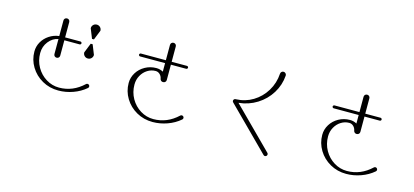

<svg xmlns="http://www.w3.org/2000/svg" viewBox="-68 -1335 4136 1916"><g transform="rotate(15 2000.0 -377.5)"><path d="M219 -360Q219 -413 245 -459Q271 -505 317 -535.5Q363 -566 419 -573V-733Q419 -746 427.5 -754.5Q436 -763 449 -763Q462 -763 470.5 -754.5Q479 -746 479 -733V-575H637Q643 -575 647.5 -570.5Q652 -566 652 -560Q652 -554 647.5 -549.5Q643 -545 637 -545H479V-387Q479 -374 470.5 -365.5Q462 -357 449 -357Q436 -357 427.5 -365.5Q419 -374 419 -387V-542Q360 -531 319.5 -479.5Q279 -428 279 -360Q279 -281 316 -216Q353 -151 415 -113Q477 -75 549 -75Q691 -75 801 -179Q807 -185 816 -185Q825 -185 831.5 -178.5Q838 -172 838 -163Q838 -152 830 -146Q774 -98 700 -71.5Q626 -45 549 -45Q458 -45 382.5 -87.5Q307 -130 263 -202.5Q219 -275 219 -360ZM752 -780Q773 -780 787.5 -765.5Q802 -751 802 -730L762 -630H742L702 -730Q702 -751 716.5 -765.5Q731 -780 752 -780ZM702 -480 742 -580H762L802 -480Q802 -459 787.5 -444.5Q773 -430 752 -430Q731 -430 716.5 -444.5Q702 -459 702 -480Z M1209 -300Q1209 -357 1239.5 -406.5Q1270 -456 1323 -485.5Q1376 -515 1439 -515Q1476 -515 1509 -497V-585H1251Q1245 -585 1240.5 -589.5Q1236 -594 1236 -600Q1236 -606 1240.5 -610.5Q1245 -615 1251 -615H1509V-773Q1509 -786 1517.5 -794.5Q1526 -803 1539 -803Q1552 -803 1560.5 -794.5Q1569 -786 1569 -773V-615H1727Q1733 -615 1737.5 -610.5Q1742 -606 1742 -600Q1742 -594 1737.5 -589.5Q1733 -585 1727 -585H1569V-427Q1569 -414 1560.5 -405.5Q1552 -397 1539 -397H1537H1535Q1525 -397 1517 -404Q1509 -411 1507 -420Q1502 -449 1483 -467Q1464 -485 1439 -485Q1394 -485 1355 -460.5Q1316 -436 1292.5 -393.5Q1269 -351 1269 -300Q1269 -221 1306 -156Q1343 -91 1405 -53Q1467 -15 1539 -15Q1681 -15 1791 -119Q1797 -125 1806 -125Q1815 -125 1821.5 -118.5Q1828 -112 1828 -103Q1828 -92 1820 -86Q1764 -38 1690 -11.5Q1616 15 1539 15Q1448 15 1372.5 -27.5Q1297 -70 1253 -142.5Q1209 -215 1209 -300Z M2695 46 2267 -382Q2260 -389 2260 -397Q2260 -407 2266.5 -413.5Q2273 -420 2283 -420H2287Q2380 -423 2459.5 -471Q2539 -519 2588.5 -600.5Q2638 -682 2644 -780Q2645 -792 2653.5 -800Q2662 -808 2674 -808Q2686 -808 2695 -799Q2704 -790 2704 -778V-776Q2697 -678 2645 -593.5Q2593 -509 2507.5 -455.5Q2422 -402 2319 -392L2726 15Q2733 22 2733 30Q2733 40 2726.5 46.5Q2720 53 2710 53Q2702 53 2695 46Z M3209 -300Q3209 -357 3239.5 -406.5Q3270 -456 3323 -485.5Q3376 -515 3439 -515Q3476 -515 3509 -497V-585H3251Q3245 -585 3240.5 -589.5Q3236 -594 3236 -600Q3236 -606 3240.5 -610.5Q3245 -615 3251 -615H3509V-773Q3509 -786 3517.5 -794.5Q3526 -803 3539 -803Q3552 -803 3560.5 -794.5Q3569 -786 3569 -773V-615H3727Q3733 -615 3737.5 -610.5Q3742 -606 3742 -600Q3742 -594 3737.5 -589.5Q3733 -585 3727 -585H3569V-427Q3569 -414 3560.5 -405.5Q3552 -397 3539 -397H3537H3535Q3525 -397 3517 -404Q3509 -411 3507 -420Q3502 -449 3483 -467Q3464 -485 3439 -485Q3394 -485 3355 -460.5Q3316 -436 3292.5 -393.5Q3269 -351 3269 -300Q3269 -221 3306 -156Q3343 -91 3405 -53Q3467 -15 3539 -15Q3681 -15 3791 -119Q3797 -125 3806 -125Q3815 -125 3821.5 -118.5Q3828 -112 3828 -103Q3828 -92 3820 -86Q3764 -38 3690 -11.5Q3616 15 3539 15Q3448 15 3372.5 -27.5Q3297 -70 3253 -142.5Q3209 -215 3209 -300Z"/></g></svg>

Font: GL-CurulMinamoto Light
Style: Regular
Weight: 300
Designer: Eunice (kana); Ryoko NISHIZUKA 西塚涼子 (ideographs); Frank Grießhammer (Latin, Greek & Cyrillic); Wenlong ZHANG
Foundry: Gutenberg Labo; Adobe
Version: Version 1.002